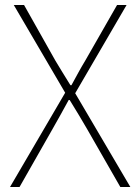

<svg xmlns="http://www.w3.org/2000/svg" viewBox="-20 -746 559 766"><path d="M20 0H58L190 -232C210 -267 230 -303 254 -347H258C285 -303 307 -267 327 -232L460 0H500L280 -374L485 -726H447L320 -504C300 -471 287 -446 265 -406H261C236 -446 221 -471 201 -504L76 -726H35L240 -376Z"/></svg>

Font: Noto Sans T Chinese Thin
Style: Regular
Weight: 100
Designer: Ryoko NISHIZUKA (kana & ideographs); Paul D. Hunt (Latin, Greek & Cyrillic); Wenlong ZHANG (bopomofo); Sandoll Communica
Foundry: Adobe Systems Incorporated
Version: Version 1.000;PS 1;hotconv 1.0.78;makeotf.lib2.5.61930